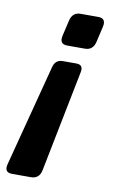

<svg xmlns="http://www.w3.org/2000/svg" viewBox="-87 -560 495 793"><g transform="rotate(10 160.0 -163.0)"><path d="M22 187.5Q-13.2 187.5 -3.4 150.9L107.9 -275.9Q116.2 -307.6 147 -307.6H203.6Q234.4 -307.6 228 -275.9L143.1 150.9Q135.7 187.5 100.1 187.5ZM153.8 -374Q119.6 -374 127.9 -410.6L143.1 -476.1Q151.4 -512.7 185.5 -512.7H259.8Q293.9 -512.7 285.6 -476.1L270.5 -410.6Q262.2 -374 228 -374Z"/></g></svg>

Font: Istok
Style: Bold Italic
Weight: 700
Italic angle: -13°
Designer: Andrey V. Panov
Foundry: Andrey V. Panov
Version: Version 1.0.3